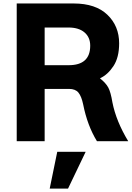

<svg xmlns="http://www.w3.org/2000/svg" viewBox="-20 -820 769 1115"><path d="M239.3 -441.4H378.9Q503.9 -441.4 503.9 -554.7Q503.9 -603.5 470.7 -631.8Q437.5 -660.2 377.9 -660.2H239.3ZM77.1 0V-799.8H408.2Q535.2 -799.8 603.5 -734.4Q671.9 -668.9 671.9 -568.4Q671.9 -486.3 638.7 -436Q605.5 -385.7 560.5 -365.2Q594.7 -337.9 608.9 -311.5Q623 -285.2 632.8 -225.6Q654.3 -116.2 724.6 0H543Q487.3 -90.8 462.9 -213.9Q453.1 -260.7 435.5 -282.2Q418 -303.7 380.9 -303.7H239.3V0ZM268.6 275.4 312.5 61.5H477.5L375 275.4Z"/></svg>

Font: Gothic A1 Black
Style: Regular
Weight: 900
Version: Version 2.50